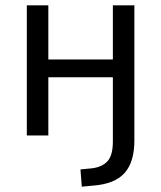

<svg xmlns="http://www.w3.org/2000/svg" viewBox="-20 -510 607 723"><path d="M288 193 283 128 324 124Q363 120 384 98Q405 76 405 23V-219H162V0H81V-490H162V-286H405V-490H486V19Q486 59 477 89.5Q468 120 449.5 141Q431 162 401 174Q371 186 330 189Z"/></svg>

Font: Nunito Sans 10pt SemiCondensed
Style: Regular
Weight: 400
Width: 4
Designer: Vernon Adams
Foundry: Vernon Adams
Version: Version 3.101;gftools[0.9.27]